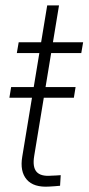

<svg xmlns="http://www.w3.org/2000/svg" viewBox="-20 -685 326 707"><path d="M258.3 -364.3 252 -325.2H14.6L21 -364.3ZM286.1 -529.3 279.3 -489.7H42L48.8 -529.3ZM153.8 -665H197.3L106 -111.3Q99.1 -70.3 114.5 -52.5Q129.9 -34.7 168.9 -38.1Q176.8 -38.1 186 -38.8Q195.3 -39.6 203.6 -40L201.2 -1Q192.4 0 181.9 0.7Q171.4 1.5 161.6 2Q104 5.9 78.4 -23.9Q52.7 -53.7 62 -108.4Z"/></svg>

Font: Inter 24pt ExtraLight
Style: Italic
Weight: 250
Italic angle: -9.3988°
Version: Version 4.001;git-66647c0bb